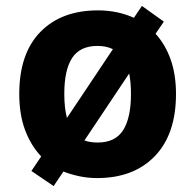

<svg xmlns="http://www.w3.org/2000/svg" viewBox="-20 -591 659 648"><path d="M574 -274Q574 -138 502.5 -64Q431 10 308 10Q277 10 248.5 4Q220 -2 194 -12L161 37L86 -14L119 -63Q84 -100 64.5 -152.5Q45 -205 45 -274Q45 -410 116 -483Q187 -556 311 -556Q376 -556 432 -531L459 -571L533 -518L505 -477Q538 -441 556 -390Q574 -339 574 -274ZM197 -274Q197 -226 206 -193L361 -425Q339 -436 309 -436Q250 -436 223.5 -395.5Q197 -355 197 -274ZM422 -274Q422 -313 416 -343L265 -117Q283 -110 310 -110Q369 -110 395.5 -151.5Q422 -193 422 -274Z"/></svg>

Font: Noto IKEA Arabic
Style: Bold
Weight: 700
Designer: Monotype Design Team
Foundry: Monotype Imaging Inc.
Version: Version 1.200